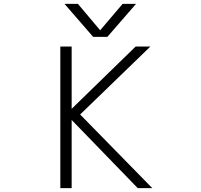

<svg xmlns="http://www.w3.org/2000/svg" viewBox="-20 -972 1040 993"><path d="M614.3 -952.1H683.6L535.2 -781.2H461.9L313.5 -952.1H382.8L498 -815.4ZM350.6 -409.2 681.6 -731.4H757.8L394.5 -379.9L767.6 1H692.4L350.6 -351.6V1H292V-731.4H350.6Z"/></svg>

Font: GenEi Gothic M Light
Style: Regular
Weight: 300
Designer: o_tamon (Modified); [Source Han Sans]
Ryoko NISHIZUKA  (kana & ideographs); Paul D. Hunt (Latin, Greek & Cyrillic); Wenl
Version: Version 1.1a;Original Version 1.004